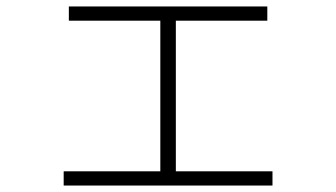

<svg xmlns="http://www.w3.org/2000/svg" viewBox="-20 -577 1040 594"><path d="M177 -3V-47H476V-513H193V-557H807V-513H524V-47H823V-3Z"/></svg>

Font: M PLUS 1 Thin Light
Style: Regular
Weight: 300
Version: Version 1.001